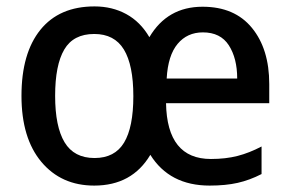

<svg xmlns="http://www.w3.org/2000/svg" viewBox="-20 -569 906 599"><path d="M612 -548Q712 -548 766 -482Q820 -416 820 -307V-247H498Q501 -73 638 -73Q684 -73 721 -82.5Q758 -92 796 -112V-26Q759 -7 721.5 1.5Q684 10 634 10Q509 10 449 -86Q392 10 274 10Q171 10 109 -64Q47 -138 47 -270Q47 -403 106 -476Q165 -549 275 -549Q330 -549 374 -525Q418 -501 446 -453Q502 -548 612 -548ZM613 -468Q564 -468 534 -432Q504 -396 500 -324H720Q720 -387 694 -427.5Q668 -468 613 -468ZM274 -463Q209 -463 180.5 -414.5Q152 -366 152 -270Q152 -174 181.5 -125Q211 -76 275 -76Q338 -76 367 -124Q396 -172 396 -269Q396 -366 366.5 -414.5Q337 -463 274 -463Z"/></svg>

Font: Noto Sans Sinhala SemiCondensed Medium
Style: Regular
Weight: 500
Width: 4
Designer: Jelle Bosma - Monotype Design Team
Foundry: Monotype Imaging Inc.
Version: Version 2.006; ttfautohint (v1.8.4.7-5d5b)